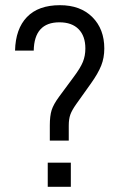

<svg xmlns="http://www.w3.org/2000/svg" viewBox="-20 -720 469 740"><path d="M172 -237Q172 -273 179 -295.5Q186 -318 209 -349L263 -422Q290 -458 299.5 -481.5Q309 -505 309 -533Q309 -581 283 -607.5Q257 -634 209 -634Q112 -634 110 -525H38Q40 -609 84 -654.5Q128 -700 211 -700Q290 -700 336 -654Q382 -608 382 -533Q382 -497 370 -467Q358 -437 331 -399L274 -319Q257 -295 251 -278Q245 -261 245 -236V-178H172ZM164 -93H253V0H164Z"/></svg>

Font: D-DIN
Style: Regular
Weight: 400
Designer: Charles Nix
Foundry: Datto Inc.
Version: Version 1.00